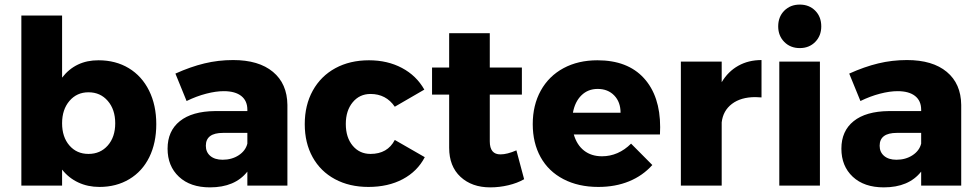

<svg xmlns="http://www.w3.org/2000/svg" viewBox="-20 -810 4267 838"><path d="M662.1 -268.1Q662.1 -186 631.6 -124Q601.1 -62 544.4 -28.1Q487.8 5.9 414.1 5.9Q363.3 5.9 321.5 -13.7Q279.8 -33.2 251 -69.8V0H73.2V-742.2H251V-471.2Q310.1 -547.4 410.2 -546.9Q484.9 -546.9 542 -512.5Q599.1 -478 630.6 -414.6Q662.1 -351.1 662.1 -268.1ZM482.9 -272Q482.9 -332 450.4 -369.6Q418 -407.2 366.2 -407.2Q315.4 -407.2 283.2 -369.6Q251 -332 251 -272Q251 -211.9 283 -175Q314.9 -138.2 366.2 -138.2Q418 -138.2 450.4 -175Q482.9 -211.9 482.9 -272Z M1234.4 -352.1V0H1059.6V-61Q1005.4 7.8 896.5 7.8Q810.5 7.8 761 -38.6Q711.4 -85 711.4 -161.1Q711.4 -238.3 764.9 -281.2Q818.4 -324.2 918.5 -325.2H1059.6V-331.1Q1059.6 -370.1 1033 -391.1Q1006.3 -412.1 956.5 -412.1Q922.4 -412.1 879.9 -401.1Q837.4 -390.1 794.4 -369.1L745.6 -488.8Q811.5 -518.6 872.1 -533.2Q932.6 -547.9 997.6 -547.9Q1109.4 -547.9 1171.4 -496.3Q1233.4 -444.8 1234.4 -352.1ZM1059.6 -183.1V-230H953.6Q878.4 -230 878.4 -173.8Q878.4 -146 897.9 -129.4Q917.5 -112.8 951.7 -112.8Q991.7 -112.8 1021.7 -132.3Q1051.8 -151.9 1059.6 -183.1Z M1597.2 -399.9Q1549.3 -399.9 1519.3 -363.5Q1489.3 -327.1 1489.3 -269Q1489.3 -210 1519.3 -174.1Q1549.3 -138.2 1597.2 -138.2Q1671.4 -138.2 1703.1 -199.2L1834 -124Q1801.8 -62 1738 -28.1Q1674.3 5.9 1587.9 5.9Q1504.9 5.9 1441.9 -28.1Q1378.9 -62 1344.5 -124Q1310.1 -186 1310.1 -268.1Q1310.1 -351.1 1345.2 -414.6Q1380.4 -478 1443.8 -512.5Q1507.3 -546.9 1590.3 -546.9Q1671.4 -546.9 1734.4 -513.4Q1797.4 -480 1832 -418.9L1703.1 -344.2Q1665 -399.9 1597.2 -399.9Z M2267.6 -27.8Q2237.8 -10.7 2198.7 -1.5Q2159.7 7.8 2119.6 7.8Q2039.6 7.8 1990 -38.1Q1940.4 -84 1940.4 -165V-397H1865.7V-515.1H1940.4V-665H2117.7V-515.1H2257.8V-397H2117.7V-192.9Q2117.7 -135.7 2164.6 -136.2Q2193.4 -136.2 2233.9 -153.8Z M2861.3 -254.9Q2861.3 -233.9 2860.4 -223.1H2484.4Q2497.6 -177.2 2529.3 -152.6Q2561 -127.9 2607.4 -127.9Q2642.6 -127.9 2674.8 -141.8Q2707 -155.8 2734.4 -183.1L2827.1 -89.8Q2785.2 -43 2725.6 -18.6Q2666 5.9 2591.3 5.9Q2504.4 5.9 2439.2 -28.1Q2374 -62 2339.6 -124Q2305.2 -186 2305.2 -268.1Q2305.2 -351.1 2340.3 -414.6Q2375.5 -478 2439.5 -512.5Q2503.4 -546.9 2587.4 -546.9Q2719.2 -546.9 2790.3 -469Q2861.3 -391.1 2861.3 -254.9ZM2688.5 -317.9Q2688.5 -364.7 2660.9 -393.3Q2633.3 -421.9 2588.4 -421.9Q2546.4 -421.9 2517.8 -394Q2489.3 -366.2 2480.5 -317.9Z M3303.7 -547.9V-384.8Q3294.9 -385.7 3276.9 -386.2Q3213.9 -386.2 3174.8 -356.7Q3135.7 -327.1 3129.9 -275.9V0H2951.7V-541H3129.9V-451.2Q3157.7 -498 3202.1 -522.9Q3246.6 -547.9 3303.7 -547.9Z M3376.5 0ZM3381.3 -541H3558.6V0H3381.3ZM3564.5 -694.8Q3564.5 -653.8 3538.1 -627Q3511.7 -600.1 3470.7 -600.1Q3429.7 -600.1 3403.1 -627Q3376.5 -653.8 3376.5 -694.8Q3376.5 -736.8 3403.1 -763.4Q3429.7 -790 3470.7 -790Q3511.7 -790 3538.1 -763.4Q3564.5 -736.8 3564.5 -694.8Z M4175.3 -352.1V0H4000.5V-61Q3946.3 7.8 3837.4 7.8Q3751.5 7.8 3701.9 -38.6Q3652.3 -85 3652.3 -161.1Q3652.3 -238.3 3705.8 -281.2Q3759.3 -324.2 3859.4 -325.2H4000.5V-331.1Q4000.5 -370.1 3973.9 -391.1Q3947.3 -412.1 3897.5 -412.1Q3863.3 -412.1 3820.8 -401.1Q3778.3 -390.1 3735.4 -369.1L3686.5 -488.8Q3752.4 -518.6 3813 -533.2Q3873.5 -547.9 3938.5 -547.9Q4050.3 -547.9 4112.3 -496.3Q4174.3 -444.8 4175.3 -352.1ZM4000.5 -183.1V-230H3894.5Q3819.3 -230 3819.3 -173.8Q3819.3 -146 3838.9 -129.4Q3858.4 -112.8 3892.6 -112.8Q3932.6 -112.8 3962.6 -132.3Q3992.7 -151.9 4000.5 -183.1Z"/></svg>

Font: Argentum Sans
Style: Bold
Weight: 700
Designer: Julieta Ulanovsky (Modified by Cristiano Sobral)
Foundry: Julieta Ulanovsky
Version: Version 1.000; ttfautohint (v1.5.65-e2d9)